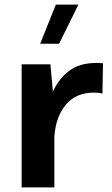

<svg xmlns="http://www.w3.org/2000/svg" viewBox="-20 -811 485 831"><path d="M221.7 -791H319.3L235.8 -621.6H153.8ZM73.7 -532.7H198.2L209 -414.1Q233.4 -469.2 278.6 -503.9Q323.7 -538.6 397.5 -538.6Q412.6 -538.6 425.8 -537.1L423.3 -406.2Q406.7 -410.2 386.7 -410.2Q309.1 -410.2 265.4 -358.4Q221.7 -306.6 215.3 -220.7V0H73.7Z"/></svg>

Font: Estedad-FD Bold
Style: Regular
Weight: 700
Designer: Amin Abedi
Version: Version 7.3